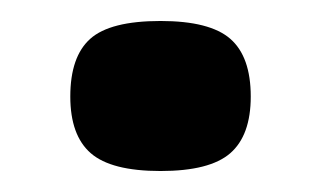

<svg xmlns="http://www.w3.org/2000/svg" viewBox="-20 -397 305 183"><path d="M47 -305Q47 -343 66 -360Q85 -377 133 -377Q180 -377 199.5 -360Q219 -343 219 -305Q219 -268 199.5 -251Q180 -234 133 -234Q86 -234 66.5 -251Q47 -268 47 -305Z"/></svg>

Font: Georama Extended SemiBold
Style: Regular
Weight: 600
Width: 7
Designer: Jean-Baptiste Levee
Foundry: Production Type
Version: Version 1.000